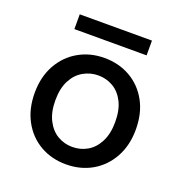

<svg xmlns="http://www.w3.org/2000/svg" viewBox="-123 -772 845 892"><g transform="rotate(20 299.0 -326.5)"><path d="M298 12Q227 12 170.5 -20.5Q114 -53 81.5 -112.5Q49 -172 49 -251Q49 -330 82 -389.5Q115 -449 172 -481.5Q229 -514 299 -514Q371 -514 427.5 -481.5Q484 -449 516.5 -390Q549 -331 549 -251Q549 -172 516 -112.5Q483 -53 426.5 -20.5Q370 12 298 12ZM298 -74Q339 -74 372.5 -93.5Q406 -113 426.5 -153Q447 -193 447 -251Q447 -310 427 -349.5Q407 -389 373.5 -408.5Q340 -428 300 -428Q261 -428 226.5 -408.5Q192 -389 171.5 -349.5Q151 -310 151 -251Q151 -193 171.5 -153Q192 -113 225.5 -93.5Q259 -74 298 -74ZM121 -592V-665H478V-592Z"/></g></svg>

Font: DM Sans 16pt Medium
Style: Regular
Weight: 500
Version: Version 4.004;gftools[0.9.30]